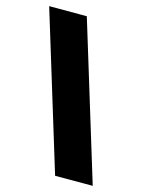

<svg xmlns="http://www.w3.org/2000/svg" viewBox="-108 -764 613 828"><g transform="rotate(15 198.0 -350.0)"><path d="M389 0H221L7 -700H175Z"/></g></svg>

Font: Tektur SemiCondensed
Style: Bold
Weight: 700
Width: 4
Designer: Adam Jagosz
Foundry: Adam Jagosz
Version: Version 1.005;gftools[0.9.30]